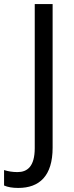

<svg xmlns="http://www.w3.org/2000/svg" viewBox="-87 -734 362 945"><path d="M3 191C107 191 172 132 172 -7V-714H84V-5C84 86 47 113 -1 113C-26 113 -48 109 -67 103V179C-49 187 -26 191 3 191Z"/></svg>

Font: Noto Sans Georgian SemiCondensed
Style: Regular
Weight: 400
Width: 4
Designer: Monotype Design Team, Akaki Razmadze
Foundry: Google LLC
Version: Version 2.005